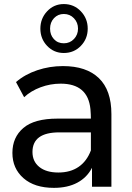

<svg xmlns="http://www.w3.org/2000/svg" viewBox="-20 -920 649 946"><path d="M178.9 -778.9Q178.9 -828.9 212.2 -864.4Q245.6 -900 294.4 -900Q344.4 -900 378.3 -864.4Q412.2 -828.9 412.2 -778.9Q412.2 -728.9 378.3 -693.9Q344.4 -658.9 294.4 -658.9Q245.6 -658.9 212.2 -693.9Q178.9 -728.9 178.9 -778.9ZM226.7 -778.9Q226.7 -747.8 245.6 -727.2Q264.4 -706.7 294.4 -706.7Q324.4 -706.7 344.4 -727.8Q364.4 -748.9 364.4 -778.9Q364.4 -808.9 344.4 -830Q324.4 -851.1 294.4 -851.1Q265.6 -851.1 246.1 -830.6Q226.7 -810 226.7 -778.9ZM528.9 -357.8V0H433.3V-93.3Q408.9 -45.6 361.1 -20Q313.3 5.6 245.6 5.6Q150 5.6 95.6 -42.2Q41.1 -90 41.1 -166.7Q41.1 -243.3 95 -289.4Q148.9 -335.6 263.3 -335.6H427.8Q427.8 -353.3 425.6 -382.2Q413.3 -507.8 278.9 -507.8Q227.8 -507.8 180 -490Q132.2 -472.2 98.9 -441.1L58.9 -515.6Q102.2 -553.3 163.3 -573.9Q224.4 -594.4 290 -594.4Q405.6 -594.4 467.2 -535Q528.9 -475.6 528.9 -357.8ZM427.8 -178.9V-267.8H272.2Q140 -267.8 140 -171.1Q140 -124.4 173.9 -97.2Q207.8 -70 267.8 -70Q326.7 -70 367.2 -97.8Q407.8 -125.6 427.8 -178.9Z"/></svg>

Font: Paperlogy 5 Medium
Style: Regular
Weight: 500
Designer: redesigned by Lee Juim, glyphs from Gmarket Sans & Montserrat
Foundry: PT&
Version: Version 1.001